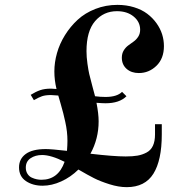

<svg xmlns="http://www.w3.org/2000/svg" viewBox="-20 -750 760 788"><path d="M644 -240.2V-198.2Q644 -92.3 609.6 -37.1Q575.2 18.1 500 18.1Q466.8 18.1 429 6.1Q391.1 -5.9 366.2 -18.6Q341.3 -31.2 301.8 -54.2Q270 -22.9 231.2 -5.4Q192.4 12.2 154.8 12.2Q114.7 12.2 86.4 -6.8Q58.1 -25.9 58.1 -63Q58.1 -97.7 85.4 -117.9Q112.8 -138.2 168 -138.2Q190.9 -138.2 254.9 -130.9Q256.8 -155.3 256.8 -171.9Q256.8 -190.9 254.6 -210.2Q252.4 -229.5 247.8 -250.2Q243.2 -271 239.7 -284.9Q236.3 -298.8 229.2 -323.2Q222.2 -347.7 219.2 -357.9Q196.8 -359.9 189 -359.9Q166.5 -359.9 152.3 -355Q138.2 -350.1 119.1 -338.9L106 -360.8Q127.4 -374 145.5 -380.1Q163.6 -386.2 189 -386.2Q192.4 -386.2 200.2 -385.5Q208 -384.8 211.9 -384.8Q203.1 -420.9 203.1 -457Q203.1 -494.1 213.9 -532.2Q224.6 -570.3 246.6 -605.7Q268.6 -641.1 298.8 -668.9Q329.1 -696.8 371.6 -713.4Q414.1 -730 461.9 -730Q498.5 -730 530.3 -720.2Q562 -710.4 584.2 -693.6Q606.4 -676.8 622.1 -655Q637.7 -633.3 645.3 -609.4Q652.8 -585.4 652.8 -561Q652.8 -509.8 622.1 -480Q591.3 -450.2 549.8 -450.2Q519 -450.2 499.5 -467.5Q480 -484.9 480 -513.2Q480 -530.3 487.8 -543Q495.6 -555.7 506.6 -563.7Q517.6 -571.8 528.6 -579.6Q539.6 -587.4 547.4 -599.6Q555.2 -611.8 555.2 -627.9Q555.2 -660.2 528.6 -682.1Q502 -704.1 460 -704.1Q405.3 -704.1 370.1 -663.1Q335 -622.1 335 -540Q335 -516.1 338.9 -488.5Q342.8 -460.9 346.2 -446.5Q349.6 -432.1 358.9 -397Q368.2 -361.8 370.1 -355Q391.6 -352.1 413.1 -352.1Q460 -352.1 481 -373L499 -355Q470.2 -326.2 413.1 -326.2Q400.4 -326.2 376 -328.1Q384.8 -283.2 384.8 -252Q384.8 -180.2 351.1 -119.1Q446.8 -107.9 496.1 -107.9Q524.4 -107.9 544.2 -111.3Q564 -114.7 581.5 -124Q599.1 -133.3 607.7 -151.9Q616.2 -170.4 616.2 -198.2V-240.2ZM149.9 -12.2Q219.2 -12.2 245.1 -85.9Q189.5 -113.8 152.8 -113.8Q125 -113.8 105.5 -100.6Q85.9 -87.4 85.9 -62Q85.9 -47.4 92.8 -36.6Q99.6 -25.9 110.4 -21Q121.1 -16.1 130.9 -14.2Q140.6 -12.2 149.9 -12.2Z"/></svg>

Font: Flanker Steampunk
Style: Bold
Weight: 700
Designer: Alexey Kryukov, Leonardo Di Lena
Foundry: Alexey Kryukov, Leonardo Di Lena
Version: 1.210